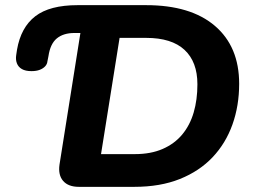

<svg xmlns="http://www.w3.org/2000/svg" viewBox="-20 -725 980 745"><path d="M286 0Q245 0 225 -23Q205 -46 211 -87L292 -597H269Q226 -597 200.5 -576Q175 -555 168 -507L164 -487Q163 -476 155 -467.5Q147 -459 134 -454Q121 -449 102 -449Q79 -449 65 -457Q51 -465 45.5 -479.5Q40 -494 43 -512L46 -532Q61 -619 117 -662Q173 -705 281 -705H547Q720 -705 814 -624.5Q908 -544 908 -400Q908 -315 882 -242Q856 -169 805 -115Q754 -61 678 -30.5Q602 0 501 0ZM372 -127H503Q565 -127 611 -147Q657 -167 687 -203Q717 -239 731.5 -288.5Q746 -338 746 -398Q746 -485 696 -531.5Q646 -578 547 -578H444Z"/></svg>

Font: Nunito ExtraLight ExtraBold
Style: Italic
Weight: 800
Italic angle: -9°
Version: Version 3.602